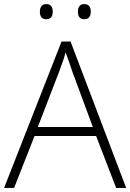

<svg xmlns="http://www.w3.org/2000/svg" viewBox="-20 -919 638 939"><path d="M548 0 450 -254H149L49 0H0L281 -716H325L597 0ZM334 -568Q329 -584 319.5 -611Q310 -638 301 -663Q294 -637 285 -612Q276 -587 269 -568L165 -298H434ZM175 -862Q175 -879 183 -889Q191 -899 206 -899Q223 -899 230.5 -889Q238 -879 238 -862Q238 -845 230.5 -835Q223 -825 206 -825Q175 -825 175 -862ZM361 -862Q361 -879 368.5 -889Q376 -899 392 -899Q409 -899 416.5 -889Q424 -879 424 -862Q424 -845 416.5 -835Q409 -825 392 -825Q361 -825 361 -862Z"/></svg>

Font: Noto Kufi Arabic ExtraLight
Style: Regular
Weight: 200
Designer: Monotype Design Team, David Williams, Khaled Hosny
Foundry: Google LLC
Version: Version 2.109; ttfautohint (v1.8.4.7-5d5b)